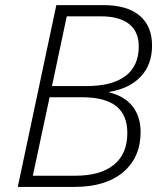

<svg xmlns="http://www.w3.org/2000/svg" viewBox="-20 -734 627 754"><path d="M201.2 -713.9H386.2Q479 -713.9 528.1 -672.9Q577.1 -631.8 577.1 -555.2Q577.1 -480.5 533.2 -433.6Q489.3 -386.7 409.2 -373V-371.1Q470.2 -356 501.2 -315.7Q532.2 -275.4 532.2 -215.8Q532.2 -115.7 463.6 -57.9Q395 0 272.9 0H49.8ZM184.1 -396H319.8Q420.4 -396 472.7 -435.5Q524.9 -475.1 524.9 -551.8Q524.9 -609.9 486.8 -639.9Q448.7 -669.9 375 -669.9H242.2ZM174.8 -352.1 108.9 -43.9H275.9Q374 -43.9 427 -86.7Q480 -129.4 480 -211.9Q480 -282.7 436 -317.4Q392.1 -352.1 301.8 -352.1Z"/></svg>

Font: CAA NEO Sans Light
Style: Italic
Weight: 300
Italic angle: -12°
Version: Version 1.10